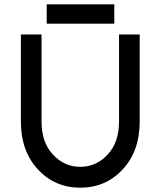

<svg xmlns="http://www.w3.org/2000/svg" viewBox="-20 -860 745 892"><path d="M197 -750H511V-840H197ZM77 -700V-295Q77 -159 156 -73Q235 12 353 12Q471 12 550 -73Q590 -116 609.5 -171.5Q629 -227 629 -295V-700H533V-295Q533 -199 481 -143Q428 -85 353 -85Q278 -85 225 -143Q173 -199 173 -295V-700Z"/></svg>

Font: Unageo
Style: Medium
Weight: 500
Designer: Richard Sepsi
Foundry: Richard Sepsi
Version: Version 2.000